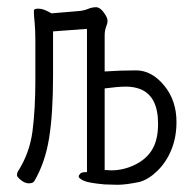

<svg xmlns="http://www.w3.org/2000/svg" viewBox="-20 -501 540 532"><path d="M127 -414V-291Q127 -186 116 -118Q105 -50 75 1Q71 7 60 7Q49 7 38 -2Q27 -11 27 -15.5Q27 -20 29 -25Q62 -76 70 -137Q78 -198 78 -281V-387Q78 -417 76 -438Q74 -459 74 -465Q74 -471 74 -473Q76 -477 86 -477Q96 -477 107 -472Q118 -467 121 -465L122 -464L194 -470Q211 -471 223 -476Q235 -481 246 -481Q257 -481 267.5 -466.5Q278 -452 278 -444Q278 -436 274 -426.5Q270 -417 270 -402V-303Q314 -306 357 -306Q400 -306 434.5 -264.5Q469 -223 469 -163Q469 -121 455 -86.5Q441 -52 416.5 -28Q392 -4 367 3Q329 11 306 11L270 10Q225 6 211.5 -0.5Q198 -7 198 -12Q198 -15 202 -19.5Q206 -24 216 -24H221V-421ZM270 -30Q288 -29 288 -29Q323 -29 355 -45Q387 -61 402.5 -88Q418 -115 418 -158Q418 -234 369 -254Q351 -261 329 -261Q307 -261 270 -256Z"/></svg>

Font: Moon Stars Kai HW Light
Style: Regular
Weight: 300
Designer: GuiWonder
Version: Version 1.101